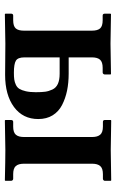

<svg xmlns="http://www.w3.org/2000/svg" viewBox="136 -612 477 789"><g transform="rotate(90 374.5 -217.5)"><path d="M543 -357.9Q543 -379.9 533.4 -390.9Q523.9 -401.9 500 -401.9H481Q473.1 -401.9 473.1 -410.2V-434.1L475.1 -436Q560.1 -434.1 596.2 -434.1L721.2 -436L723.1 -434.1V-410.2Q723.1 -406.7 720.5 -404.3Q717.8 -401.9 714.8 -401.9H695.8Q671.9 -401.9 662.4 -390.9Q652.8 -379.9 652.8 -357.9V-77.1Q652.8 -54.7 662.4 -43.9Q671.9 -33.2 695.8 -33.2H714.8Q717.8 -33.2 720.5 -30.8Q723.1 -28.3 723.1 -23.9V-1L721.2 1Q635.3 -1 596.2 -1L475.1 1L473.1 -1V-23.9Q473.1 -33.2 481 -33.2H500Q523.9 -33.2 533.4 -43.9Q543 -54.7 543 -77.1ZM283.2 -224.1H215.8V-79.1Q215.8 -52.7 229.2 -44.4Q242.7 -36.1 278.8 -36.1Q295.9 -36.1 306.6 -37.6Q317.4 -39.1 328.4 -44.2Q339.4 -49.3 345.2 -58.8Q351.1 -68.4 355 -85.2Q358.9 -102.1 358.9 -126Q358.9 -149.9 356.9 -164.6Q355 -179.2 347.9 -194.3Q340.8 -209.5 324.7 -216.8Q308.6 -224.1 283.2 -224.1ZM106 -77.1V-356.9Q106 -379.9 96.7 -390.4Q87.4 -400.9 63 -400.9H43.9Q36.1 -400.9 36.1 -410.2V-433.1L38.1 -435.1Q124 -433.1 159.2 -433.1L284.2 -435.1L286.1 -433.1V-410.2Q286.1 -406.2 283.7 -403.6Q281.2 -400.9 277.8 -400.9H258.8Q234.9 -400.9 225.3 -390.1Q215.8 -379.4 215.8 -356.9V-261.2H282.2Q320.3 -261.2 352.3 -254.6Q384.3 -248 411.4 -234.1Q438.5 -220.2 453.9 -195.3Q469.2 -170.4 469.2 -136.2Q469.2 -73.2 419.9 -36.6Q370.6 0 287.1 0L159.2 -1L38.1 1L36.1 -1V-23.9Q36.1 -33.2 43.9 -33.2H63Q87.4 -33.2 96.7 -43.7Q106 -54.2 106 -77.1Z"/></g></svg>

Font: Linux Libertine G
Style: Semibold
Weight: 600
Designer: Philipp H. Poll
Foundry: Philipp H. Poll
Version: Version 5.1.1